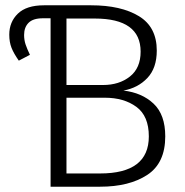

<svg xmlns="http://www.w3.org/2000/svg" viewBox="-20 -705 698 725"><path d="M358 0H171V-636H142Q105 -636 88 -619Q71 -602 71 -573Q71 -554 76.5 -537.5Q82 -521 93 -498L51 -476Q32 -503 23.5 -524.5Q15 -546 15 -574Q15 -622 47.5 -653.5Q80 -685 146 -685H324Q437 -685 504.5 -644Q572 -603 572 -514Q572 -448 536.5 -410.5Q501 -373 446 -363Q516 -355 560 -313.5Q604 -272 604 -190Q604 -89 536 -44.5Q468 0 358 0ZM369 -384Q430 -384 470.5 -416Q511 -448 511 -510Q511 -635 338 -635H231V-384ZM358 -50Q542 -50 542 -190Q542 -267 495 -301.5Q448 -336 376 -336H231V-50Z"/></svg>

Font: Trujillo Light
Style: Regular
Weight: 300
Designer: Fira Sans original fonts by bBox Type GmbH, Carrois Corporate GbR, & Edenspiekermann AG / Changes by Cristiano Sobral
Foundry: Fira Sans original fonts by bBox Type GmbH, Carrois Corporate GbR, & Edenspiekermann AG / Changes by Cristiano Sobral
Version: Version 4.301;July 28, 2020;FontCreator 13.0.0.2655 64-bit